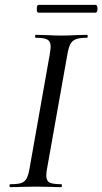

<svg xmlns="http://www.w3.org/2000/svg" viewBox="-20 -768 420 788"><path d="M22 -12Q53 -12 67.5 -17Q82 -22 89.5 -36Q97 -50 102 -81L184 -544Q188 -570 188 -576Q188 -598 174.5 -605.5Q161 -613 127 -613Q124 -613 124 -619Q124 -625 127 -625L170 -624Q208 -622 230 -622Q258 -622 296 -624L337 -625Q340 -625 340 -619Q340 -613 337 -613Q307 -613 291.5 -607Q276 -601 268.5 -586.5Q261 -572 256 -542L174 -81Q170 -62 170 -48Q170 -26 183 -19Q196 -12 232 -12Q234 -12 234 -6Q234 0 232 0Q206 0 190 -1L126 -2L66 -1Q50 0 22 0Q19 0 19 -6Q19 -12 22 -12ZM131 -732Q131 -748 138 -748H372Q380 -748 380 -732Q380 -716 372 -716H138Q131 -716 131 -732Z"/></svg>

Font: Cormorant Infant Medium
Style: Italic
Weight: 500
Italic angle: -10°
Designer: Christian Thalmann (Catharsis Fonts)
Foundry: Catharsis Fonts
Version: Version 4.000